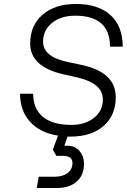

<svg xmlns="http://www.w3.org/2000/svg" viewBox="-20 -679 638 967"><path d="M374 -288 298 -305Q132 -343 132 -460Q132 -551 194.5 -605Q257 -659 362 -659Q475 -659 536.5 -603Q598 -547 598 -444H534Q534 -600 359 -600Q287 -600 242 -563.5Q197 -527 197 -469Q197 -394 316 -368L391 -352Q563 -315 563 -190Q563 -98 501.5 -44.5Q440 9 335 9Q327 9 320 9L304 55H319Q358 55 380.5 81.5Q403 108 403 146Q403 203 366.5 235.5Q330 268 264 268H165L175 211H256Q296 211 320.5 192.5Q345 174 345 142Q345 106 298 106H264L246 75L272 4Q182 -10 131.5 -65.5Q81 -121 81 -207H147Q147 -131 196 -90.5Q245 -50 339 -50Q409 -50 453.5 -85.5Q498 -121 498 -178Q498 -258 374 -288Z"/></svg>

Font: Overused Grotesk Book
Style: Italic
Weight: 350
Italic angle: -10°
Version: Version 0.003